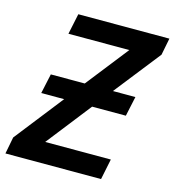

<svg xmlns="http://www.w3.org/2000/svg" viewBox="-127 -804 812 894"><g transform="rotate(15 279.5 -357.0)"><path d="M-19.5 0 -3.9 -81.1 179.2 -314.9H68.8L89.4 -410.2H252.9L413.1 -614.3H119.6L140.6 -713.9H579.6L563.5 -632.3L388.7 -410.2H497.1L476.6 -314.9H314L145.5 -99.6H461.9L441.4 0Z"/></g></svg>

Font: Open Sans SemiBold
Style: Italic
Weight: 600
Italic angle: -12°
Designer: Monotype Design Team
Foundry: Monotype Imaging Inc.
Version: Version 3.003; ttfautohint (v1.8.4)